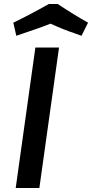

<svg xmlns="http://www.w3.org/2000/svg" viewBox="-20 -946 463 966"><path d="M178 0 277 -707H158L59 0ZM390 -766 423 -832Q358 -868 270 -926H226Q119 -866 47 -832L62 -766Q188 -808 234 -827Q307 -794 354 -779Z"/></svg>

Font: Brisa Sans Medium
Style: Italic
Weight: 600
Italic angle: -8°
Designer: Dalton Maag Ltd
Foundry: Dalton Maag Ltd
Version: Version 1.101;July 10, 2019;FontCreator 11.5.0.2425 64-bit